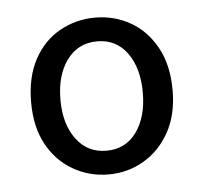

<svg xmlns="http://www.w3.org/2000/svg" viewBox="-36 -761 436 411"><g transform="rotate(-5 182.5 -555.5)"><path d="M182 -387Q141 -387 106 -407Q71 -427 50.5 -464.5Q30 -502 30 -555Q30 -609 50.5 -647Q71 -685 106 -704.5Q141 -724 182 -724Q223 -724 257.5 -704.5Q292 -685 313 -647Q334 -609 334 -555Q334 -502 313 -464.5Q292 -427 257.5 -407Q223 -387 182 -387ZM182 -438Q223 -438 246.5 -470.5Q270 -503 270 -555Q270 -608 246.5 -640.5Q223 -673 182 -673Q141 -673 117 -640.5Q93 -608 93 -555Q93 -503 117 -470.5Q141 -438 182 -438Z"/></g></svg>

Font: .
Style: 
Weight: 400
Designer: Paul D. Hunt, Dalton Maag
Foundry: Dalton Maag Ltd
Version: Version 1.200